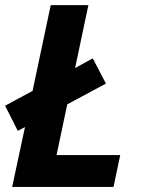

<svg xmlns="http://www.w3.org/2000/svg" viewBox="-20 -734 559 754"><path d="M27.8 0 78.1 -234.9 49.8 -220.2 0 -318.8 107.9 -377 179.2 -713.9H327.1L274.9 -466.8L344.2 -504.9L396 -405.8L244.1 -324.2L202.1 -125H452.1L425.8 0Z"/></svg>

Font: Zoram GWebM
Style: Bold Italic
Weight: 700
Italic angle: -12°
Foundry: Ascender Corporation
Version: Version 1.000